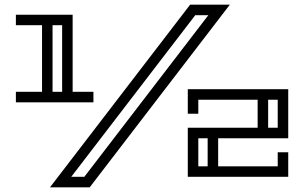

<svg xmlns="http://www.w3.org/2000/svg" viewBox="-20 -758 1304 822"><path d="M380 -365V-320H48V-365H160V-650H48V-695H291V-365ZM246 -365V-650H205V-365ZM964 -738 364 44H194L794 -738ZM872 -693H816L285 -1H341ZM914 -166V-46H1169V-106H1214V-1H784V-211H1083V-331H829V-271H784V-376H1214V-166ZM1128 -211H1169V-331H1128ZM869 -166H829V-46H869Z"/></svg>

Font: Geostar
Style: Regular
Weight: 400
Designer: Joe Prince
Foundry: Joe Prince
Version: Version 1.002